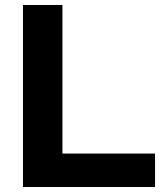

<svg xmlns="http://www.w3.org/2000/svg" viewBox="-20 -749 646 769"><path d="M72 0V-729H230V-134H601V0Z"/></svg>

Font: BDO Grotesk
Style: Bold
Weight: 700
Designer: Deni Anggara
Foundry: Lokal Container
Version: Version 2.000